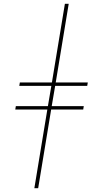

<svg xmlns="http://www.w3.org/2000/svg" viewBox="-20 -843 540 1006"><path d="M160 143 228 -269H60L63 -287H231L249 -393H81L84 -411H252L320 -823H340L272 -411H440L437 -393H269L251 -287H419L416 -269H248L180 143Z"/></svg>

Font: Iosevka Curly Thin Oblique
Style: Regular
Weight: 100
Italic angle: -9°
Monospace: yes
Designer: Belleve Invis
Foundry: Belleve Invis
Version: Version 11.1.0; ttfautohint (v1.8.3)